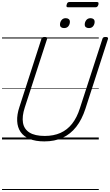

<svg xmlns="http://www.w3.org/2000/svg" viewBox="-20 -1381 1090 1901"><path d="M419 19Q332 19 273 -5.5Q214 -30 183.5 -75Q153 -120 150 -183Q147 -246 172 -321L390 -996Q393 -1006 400 -1010.5Q407 -1015 423 -1015Q437 -1015 443.5 -1010.5Q450 -1006 446 -995L225 -316Q197 -229 207.5 -166Q218 -103 271.5 -69Q325 -35 423 -35Q511 -35 578.5 -65Q646 -95 694 -156Q742 -217 771 -309L994 -996Q997 -1006 1003.5 -1010.5Q1010 -1015 1026 -1015Q1055 -1015 1049 -995L826 -305Q791 -197 734.5 -125Q678 -53 599.5 -17Q521 19 419 19ZM614 -1103Q596 -1103 585 -1111.5Q574 -1120 574 -1138Q574 -1162 589 -1181.5Q604 -1201 631 -1201Q649 -1201 660.5 -1192Q672 -1183 672 -1165Q672 -1141 657.5 -1122Q643 -1103 614 -1103ZM860 -1103Q842 -1103 830.5 -1111.5Q819 -1120 819 -1138Q819 -1162 834 -1181.5Q849 -1201 877 -1201Q894 -1201 905.5 -1192Q917 -1183 917 -1165Q917 -1141 902.5 -1122Q888 -1103 860 -1103ZM653 -1309Q642 -1309 639 -1315.5Q636 -1322 640 -1334Q643 -1348 649.5 -1354.5Q656 -1361 667 -1361H940Q952 -1361 954.5 -1354Q957 -1347 954 -1334Q950 -1322 943.5 -1315.5Q937 -1309 926 -1309ZM0 490H958V500H0ZM0 -20H958V0H0ZM0 -505H958V-500H0ZM0 -1010H958V-1000H0Z"/></svg>

Font: Playwrite MX Guides
Style: Regular
Weight: 400
Designer: Veronika Burian, José Scaglione
Foundry: TypeTogether
Version: Version 1.003